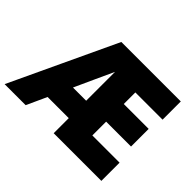

<svg xmlns="http://www.w3.org/2000/svg" viewBox="-139 -921 1162 1162"><g transform="rotate(45 441.5 -340.0)"><path d="M0 0Q79 -168 159.5 -340Q240 -512 319 -680Q445 -680 573.5 -680Q702 -680 828 -680Q828 -642 828 -602Q828 -562 828 -524Q770 -524 711.5 -524Q653 -524 595 -524Q595 -499 595 -474.5Q595 -450 595 -425Q648 -425 702 -425Q756 -425 808 -425Q808 -388 808 -350Q808 -312 808 -274Q756 -274 702 -274Q648 -274 595 -274Q595 -245 595 -215Q595 -185 595 -156Q653 -156 711.5 -156Q770 -156 828 -156Q828 -118 828 -78Q828 -38 828 0Q727 0 624 0Q521 0 420 0Q420 -32 420 -64.5Q420 -97 420 -129Q375 -129 329.5 -129Q284 -129 239 -129Q225 -97 209.5 -64.5Q194 -32 180 0Q136 0 90 0Q44 0 0 0ZM307 -278Q335 -278 363.5 -278Q392 -278 420 -278Q420 -340 420 -402Q420 -464 420 -525Q392 -464 363.5 -402Q335 -340 307 -278Z"/></g></svg>

Font: Tilt Warp
Style: Regular
Weight: 400
Designer: Andy Clymer
Foundry: Andy Clymer
Version: Version 1.000